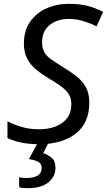

<svg xmlns="http://www.w3.org/2000/svg" viewBox="-20 -744 559 1004"><path d="M185 10Q133 10 93.5 2Q54 -6 19 -22V-110Q49 -94 90.5 -81Q132 -68 186 -68Q231 -68 269 -82Q307 -96 330 -125Q353 -154 353 -200Q353 -240 326.5 -268.5Q300 -297 235 -334Q197 -357 167.5 -381.5Q138 -406 121.5 -438.5Q105 -471 105 -517Q105 -583 137 -629.5Q169 -676 222.5 -700Q276 -724 340 -724Q396 -724 438.5 -713Q481 -702 519 -682L485 -606Q459 -620 420 -632.5Q381 -645 340 -645Q279 -645 239.5 -613Q200 -581 200 -523Q200 -493 211 -472.5Q222 -452 245 -435.5Q268 -419 302 -398Q345 -372 377.5 -347Q410 -322 428.5 -289Q447 -256 447 -207Q447 -100 375.5 -45Q304 10 185 10ZM125 240Q98 240 80 235V183Q90 185 99.5 186Q109 187 116 187Q198 187 198 134Q198 112 179.5 102Q161 92 131 88L179 0H235L206 57Q229 64 249.5 80.5Q270 97 270 134Q270 179 233 209.5Q196 240 125 240Z"/></svg>

Font: Manna Sans
Style: Italic
Weight: 400
Italic angle: -12°
Designer: Monotype Design Team
Foundry: Monotype Imaging Inc.
Version: Version 2.001.1; ttfautohint (v1.8.2)